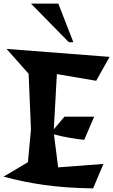

<svg xmlns="http://www.w3.org/2000/svg" viewBox="-25 -1030 625 1060"><path d="M-5 -55 130 -135V-145L146 -315L133 -623L11 -760L580 -716L506 -584L289 -621L272 -316L331 -386H495L440 -258Q426 -259 405 -262Q384 -265 361 -269Q338 -273 314.5 -278Q291 -283 273 -288L296 -106L546 -125L489 10Q338 8 218.5 -9Q99 -26 -5 -55ZM355 -797 146 -1010H297L380 -797Z"/></svg>

Font: Trickster
Style: Regular
Weight: 400
Designer: Jean-Baptiste Morizot
Foundry: Jean-Baptiste Morizot
Version: Version 2.000;PS 2.0;hotconv 1.0.88;makeotf.lib2.5.647800